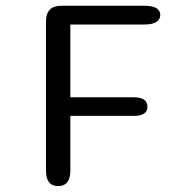

<svg xmlns="http://www.w3.org/2000/svg" viewBox="-20 -639 659 666"><path d="M536 -587Q536 -571.5 522.2 -562.8Q508.5 -554 481.5 -554H224V-301.5H444Q491.5 -301.5 491.5 -269Q491.5 -237 444 -237H224V-47.5Q224 6.5 181.5 6.5Q139.5 6.5 139.5 -47.5V-565Q139.5 -619 193 -619H481.5Q508.5 -619 522.2 -610.8Q536 -602.5 536 -587Z"/></svg>

Font: Sono ExtraLight Monospace
Style: Regular
Weight: 400
Version: Version 2.112